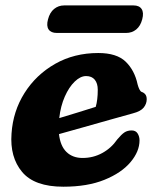

<svg xmlns="http://www.w3.org/2000/svg" viewBox="-20 -675 577 708"><path d="M494.5 -157.5Q494.5 -116.5 461.2 -77Q428 -37.5 365.2 -12Q302.5 13.5 213.5 13.5Q107 13.5 61.5 -41Q16 -95.5 22.5 -182.5Q28 -265 70.5 -332.2Q113 -399.5 183.2 -439.5Q253.5 -479.5 342.5 -479.5Q410.5 -479.5 443.5 -447.5Q476.5 -415.5 487.5 -363.5Q490 -354 493.8 -346Q497.5 -338 502.5 -336Q510.5 -333.5 515.8 -327Q521 -320.5 521 -309Q521 -292.5 510 -278.5Q499 -264.5 470 -257Q435.5 -247.5 387.5 -234Q339.5 -220.5 289.2 -206.2Q239 -192 197.5 -180.5Q202.5 -136.5 225.2 -114.5Q248 -92.5 284.5 -92.5Q324 -92.5 357.2 -110.8Q390.5 -129 412.5 -161Q428 -179.5 439 -186.8Q450 -194 465.5 -194Q480.5 -194 487.5 -182.8Q494.5 -171.5 494.5 -157.5ZM297.5 -394.5Q276.5 -394.5 255.5 -374.2Q234.5 -354 219 -319Q203.5 -284 198.5 -239.5Q232 -249.5 268.5 -260.8Q305 -272 333 -281Q340.5 -306.5 340.5 -344Q340.5 -367.5 329.5 -381Q318.5 -394.5 297.5 -394.5ZM157 -603.5Q163.5 -629 179.5 -642Q195.5 -655 216.5 -655H472.5Q493.5 -655 502.2 -641.8Q511 -628.5 504.5 -604Q498 -579 482.2 -566.2Q466.5 -553.5 445 -553.5H189.5Q168 -553.5 159.2 -566.5Q150.5 -579.5 157 -603.5Z"/></svg>

Font: Fraunces 9pt S100
Style: Bold Italic
Weight: 700
Italic angle: -16°
Version: Version 1.000; ttfautohint (v1.8.3)